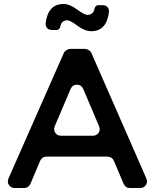

<svg xmlns="http://www.w3.org/2000/svg" viewBox="-20 -946 778 966"><path d="M319 -844Q289 -844 283 -811Q282 -805 276.5 -800Q271 -795 266 -795H243Q226 -795 217 -805Q208 -815 210 -831Q222 -926 300 -926Q330 -926 367.5 -898.5Q405 -871 419 -871Q450 -871 456 -904Q457 -910 462.5 -915Q468 -920 473 -920H495Q512 -920 521 -910Q530 -900 528 -884Q516 -789 439 -789Q406 -789 369.5 -816.5Q333 -844 319 -844ZM553 -137Q543 -158 521 -158H214Q192 -158 182 -137L133 -21Q123 0 101 0H55Q35 0 25 -15Q15 -30 23 -49L301 -679Q304 -687 314 -693.5Q324 -700 333 -700H408Q417 -700 427 -693.5Q437 -687 440 -679L716 -49Q724 -30 714 -15Q704 0 684 0H634Q612 0 602 -21ZM446 -263Q466 -263 476 -278Q486 -293 478 -312L399 -498Q389 -520 367 -520Q345 -520 335 -498L256 -312Q248 -293 258 -278Q268 -263 288 -263Z"/></svg>

Font: Trueno
Style: Round
Weight: 400
Designer: Julieta Ulanovsky, Jasper
Foundry: Julieta Ulanovsky, Cannot Into Space Fonts
Version: Version 3.001